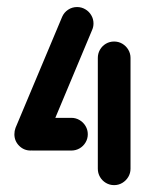

<svg xmlns="http://www.w3.org/2000/svg" viewBox="-20 -539 429 559"><path d="M235.6 -148.1Q235.6 -135.2 229.1 -124.3Q222.6 -113.3 211.7 -107Q200.7 -100.7 187.8 -100.7H75.6Q62.6 -100.7 51.7 -107Q40.7 -113.3 34.3 -124.3Q27.8 -135.2 27.8 -148.1Q27.8 -161.1 34.3 -172Q40.7 -183 51.7 -189.4Q62.6 -195.9 75.6 -195.9H187.8Q200.7 -195.9 211.7 -189.4Q222.6 -183 229.1 -172Q235.6 -161.1 235.6 -148.1ZM312.2 -418.1Q325.2 -418.1 336.1 -411.7Q347 -405.2 353.5 -394.3Q360 -383.3 360 -370.4V-47.8Q360 -34.8 353.5 -23.9Q347 -13 336.1 -6.5Q325.2 0 312.2 0Q299.3 0 288.3 -6.5Q277.4 -13 271.1 -23.9Q264.8 -34.8 264.8 -47.8V-370.4Q264.8 -383.3 271.1 -394.3Q277.4 -405.2 288.3 -411.7Q299.3 -418.1 312.2 -418.1ZM69.3 -100.7Q49.6 -100.7 35.7 -114.6Q21.9 -128.5 21.9 -148.1Q21.9 -157.8 25.2 -166.7L161.1 -490.4Q166.7 -503 178.3 -510.7Q190 -518.5 204.4 -518.5Q217.4 -518.5 228.3 -512Q239.3 -505.6 245.7 -494.6Q252.2 -483.7 252.2 -470.7Q252.2 -460.7 248.1 -451.5L113.3 -129.6Q107.8 -116.7 95.7 -108.7Q83.7 -100.7 69.3 -100.7Z"/></svg>

Font: 26F Galaxy Sans Extra Bold
Style: Regular
Weight: 800
Designer: C₂₉H₂₅N₃O₅
Version: Version 1.100